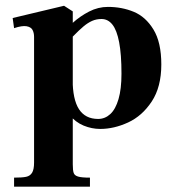

<svg xmlns="http://www.w3.org/2000/svg" viewBox="-20 -448 626 682"><path d="M101 129.5V-317Q101 -331.5 95.5 -341.8Q90 -352 74.2 -354.8Q58.5 -357.5 30 -348L25 -384L207.5 -427.5L238.5 -407.5V135.5Q238.5 157.5 241.8 166.5Q245 175.5 257.5 179.2Q270 183 299.5 183V215H30V183Q59 183 73 180Q87 177 94 165.5Q101 154 101 129.5ZM195.5 -110.5 238 -167Q238 -95 260.5 -60.2Q283 -25.5 328.5 -25.5Q353 -25.5 371.8 -42.8Q390.5 -60 401 -96Q411.5 -132 411.5 -186Q411.5 -255 403.2 -298Q395 -341 379.2 -360.8Q363.5 -380.5 340.5 -380.5Q322.5 -380.5 307.2 -373.8Q292 -367 277 -354.5Q262 -342 238 -317.5V-366.5Q264.5 -390.5 296.5 -407Q328.5 -423.5 363.5 -423.5Q413 -423.5 455.2 -406Q497.5 -388.5 525.2 -343Q553 -297.5 553 -219Q553 -139 519 -87.5Q485 -36 435 -13Q385 10 336 10Q306 10 277.2 -1.8Q248.5 -13.5 226 -40.5Q203.5 -67.5 195.5 -110.5Z"/></svg>

Font: Didactic
Style: Regular
Weight: 400
Designer: Tyler Finck
Foundry: Etcetera Type Co
Version: Version 3.007;FEAKit 1.0